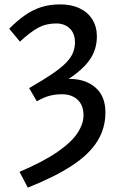

<svg xmlns="http://www.w3.org/2000/svg" viewBox="-20 -687 541 876"><path d="M107 169 69 97Q177 51 241.5 6.5Q306 -38 333.5 -80Q361 -122 361 -161Q361 -207 334 -232Q307 -257 263 -257Q236 -257 210 -251Q184 -245 148 -225L113 -285Q179 -323 220 -351Q261 -379 283.5 -403Q306 -427 314 -449Q322 -471 322 -494Q322 -534 298.5 -557Q275 -580 236 -580Q190 -580 153.5 -560Q117 -540 71 -497L22 -556Q60 -594 95.5 -618.5Q131 -643 169.5 -655Q208 -667 255 -667Q306 -667 343.5 -649Q381 -631 401.5 -598Q422 -565 422 -521Q422 -462 390.5 -416Q359 -370 293 -327Q368 -328 414.5 -288.5Q461 -249 461 -174Q461 -102 424 -42.5Q387 17 308.5 68.5Q230 120 107 169Z"/></svg>

Font: Source Sans 3 Medium
Style: Regular
Weight: 500
Designer: Paul D. Hunt
Foundry: Adobe
Version: Version 3.052;hotconv 1.1.0;makeotfexe 2.6.0